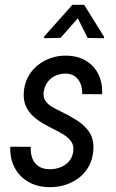

<svg xmlns="http://www.w3.org/2000/svg" viewBox="-20 -770 482 800"><path d="M285.2 -139.2Q288.6 -163.6 276.6 -180.4Q264.6 -197.3 245.4 -209Q226.1 -220.7 207.5 -230Q182.1 -242.7 158.4 -256.3Q134.8 -270 116.2 -287.6Q97.7 -305.2 87.4 -328.6Q77.1 -352.1 79.1 -384.3Q81.1 -419.4 96.2 -448.2Q111.3 -477.1 136.2 -497.3Q161.1 -517.6 192.4 -528.3Q223.6 -539.1 257.8 -538.1Q305.2 -537.1 339.1 -516.4Q373 -495.6 390.4 -459.7Q407.7 -423.8 405.8 -377.4L322.3 -377.9Q323.2 -400.4 316.2 -419.7Q309.1 -439 293.5 -450.9Q277.8 -462.9 252.9 -463.4Q229.5 -463.4 210 -454.1Q190.4 -444.8 178 -427.7Q165.5 -410.6 162.1 -387.2Q159.7 -370.1 165.3 -357.7Q170.9 -345.2 181.6 -335.9Q192.4 -326.7 205.8 -319.6Q219.2 -312.5 232.4 -306.2Q267.6 -289.1 299.8 -269Q332 -249 351.8 -220Q371.6 -190.9 369.1 -146Q366.7 -108.4 351.1 -79.1Q335.4 -49.8 309.8 -29.8Q284.2 -9.8 251.7 0.5Q219.2 10.7 183.1 9.8Q134.3 8.8 97.4 -12.7Q60.5 -34.2 40.8 -71.8Q21 -109.4 22.9 -158.7L107.9 -158.2Q106.9 -131.3 114.7 -110.4Q122.6 -89.4 140.4 -77.4Q158.2 -65.4 187 -64.9Q210.9 -64.9 231.9 -73Q252.9 -81.1 267.3 -97.4Q281.7 -113.8 285.2 -139.2ZM330.6 -750 413.1 -617.7V-610.8L345.2 -611.8L304.2 -693.8L232.4 -612.3L164.1 -610.8V-618.2L281.7 -750Z"/></svg>

Font: Roboto Condensed
Style: Italic
Weight: 400
Italic angle: -12°
Designer: Christian Robertson
Foundry: Google
Version: Version 3.0